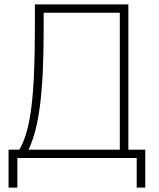

<svg xmlns="http://www.w3.org/2000/svg" viewBox="-20 -720 723 875"><path d="M19 135H59V0H603V135H642V-38H565V-700H139V-603C139 -277 120 -126 68 -38H19ZM526 -38H110C158 -138 179 -297 179 -587V-662H526Z"/></svg>

Font: Fixel Display ExtraLight
Style: Regular
Weight: 200
Designer: AlfaBravo + MacPaw
Foundry: Kyrylo Tkachov, Marchela Mozhyna, Serhii Makarenko, Maria Weinstein, Zakhar Kryvoshyya
Version: Version 1.211